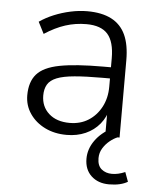

<svg xmlns="http://www.w3.org/2000/svg" viewBox="-51 -537 623 771"><g transform="rotate(5 261.0 -151.5)"><path d="M230 8Q181 8 142.5 -11Q104 -30 81.5 -63Q59 -96 59 -137Q59 -191 86 -222Q113 -253 177 -265.5Q241 -278 353 -278H396V-233H354Q287 -233 241.5 -229Q196 -225 170 -214.5Q144 -204 133.5 -186Q123 -168 123 -142Q123 -97 154 -69Q185 -41 238 -41Q281 -41 313.5 -61.5Q346 -82 365 -118Q384 -154 384 -200V-314Q384 -381 357 -411.5Q330 -442 271 -442Q227 -442 186.5 -429Q146 -416 103 -388L79 -435Q105 -453 136.5 -466Q168 -479 202.5 -486.5Q237 -494 270 -494Q329 -494 367.5 -474Q406 -454 424.5 -414Q443 -374 443 -311V0H385V-117H395Q386 -78 363 -50Q340 -22 306 -7Q272 8 230 8ZM417 191Q373 191 345.5 165.5Q318 140 318 96Q318 57 342.5 22.5Q367 -12 410 -34L435 0Q420 6 404 19Q388 32 377 50Q366 68 366 90Q366 120 383 134Q400 148 425 148Q438 148 451 145Q464 142 478 136L492 174Q479 182 460 186.5Q441 191 417 191Z"/></g></svg>

Font: Nunito Sans 12pt ExtraLight Light
Style: Regular
Weight: 300
Version: Version 3.101;gftools[0.9.27]